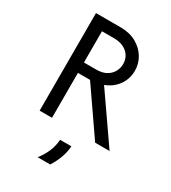

<svg xmlns="http://www.w3.org/2000/svg" viewBox="-205 -731 951 1065"><g transform="rotate(30 271.0 -198.0)"><path d="M89.6 0V-625H246.5Q305.6 -625 347.9 -601.4Q390.3 -577.8 413.5 -539.2Q436.8 -500.7 436.8 -454.9Q436.8 -420.8 423.6 -390.6Q410.4 -360.4 386.1 -337.8Q361.8 -315.3 327.8 -302.1L537.5 0H445.1L246.5 -287.5H168.8V0ZM168.8 -354.2H246.5Q286.8 -354.2 312.2 -369.1Q337.5 -384 349.7 -407.3Q361.8 -430.6 361.8 -454.9Q361.8 -484 347.6 -506.6Q333.3 -529.2 307.3 -541.7Q281.2 -554.2 246.5 -554.2H168.8ZM209 229.2Q232.6 200 249 163.9Q265.3 127.8 268.8 83.3H341Q338.2 123.6 324.3 160.1Q310.4 196.5 289.6 229.2Z"/></g></svg>

Font: Afacad Flux
Style: Regular
Weight: 400
Designer: Kristian Moeller
Foundry: Dicotype
Version: Version 1.100